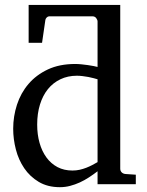

<svg xmlns="http://www.w3.org/2000/svg" viewBox="-20 -757 604 789"><path d="M380.9 -431.2Q374.5 -433.1 364.5 -435.8Q354.5 -438.5 343 -440.7Q331.5 -442.9 319.1 -444.3Q306.6 -445.8 295.9 -445.8Q258.8 -445.8 228.5 -431.4Q198.2 -417 177 -390.9Q155.8 -364.7 144.3 -327.6Q132.8 -290.5 132.8 -245.1Q132.8 -204.1 142.6 -169.7Q152.3 -135.3 170.9 -109.9Q189.5 -84.5 216.3 -70.3Q243.2 -56.2 277.8 -56.2Q293 -56.2 307.1 -59.3Q321.3 -62.5 334.5 -67.6Q347.7 -72.8 359.4 -78.9Q371.1 -85 380.9 -90.8ZM474.1 -64Q474.1 -54.7 480 -48.8Q485.8 -43 495.1 -42L538.1 -39.1V0H380.9V-53.2Q363.8 -40 345.5 -28.1Q327.1 -16.1 307.9 -7.3Q288.6 1.5 268.3 6.8Q248 12.2 226.1 12.2Q175.8 12.2 139.4 -9.5Q103 -31.2 79.6 -65.7Q56.2 -100.1 45.2 -142.8Q34.2 -185.5 34.2 -228Q34.2 -278.8 49.8 -326.9Q65.4 -375 97.2 -412.1Q128.9 -449.2 176.8 -471.7Q224.6 -494.1 289.1 -494.1Q300.8 -494.1 314.5 -492.7Q328.1 -491.2 341.1 -489.5Q354 -487.8 364.5 -485.6Q375 -483.4 380.9 -481.9V-668.9Q380.9 -674.8 375.5 -682.4Q370.1 -689.9 359.9 -689.9H182.1Q176.8 -689.9 172.1 -685.3Q167.5 -680.7 166.5 -675.3L152.8 -581.1H97.7V-736.8H474.1Z"/></svg>

Font: Charis SIL APac
Style: Regular
Weight: 400
Foundry: SIL International
Version: Version 5.000